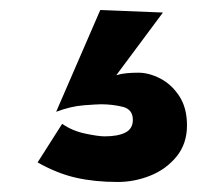

<svg xmlns="http://www.w3.org/2000/svg" viewBox="-20 -95 446 383"><path d="M180 -75 92 128Q121 117 147.5 115Q174 113 181 113Q204 113 224.5 118Q245 123 245 144Q245 162 230 169.5Q215 177 189 177Q176 177 150 171.5Q124 166 104 152L55 229Q94 251 131.5 259.5Q169 268 215 268Q248 268 279.5 255.5Q311 243 332 217.5Q353 192 353 155Q353 120 337.5 96.5Q322 73 299.5 61.5Q277 50 256 50Q244 50 233 51Q222 52 212 55L305 -70Z"/></svg>

Font: Jost ExtraBold
Style: Regular
Weight: 800
Version: Version 3.710